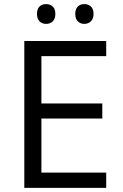

<svg xmlns="http://www.w3.org/2000/svg" viewBox="-20 -913 596 933"><path d="M159.7 -845.5Q159.7 -869.1 171.9 -881.1Q184.1 -893.1 203.9 -893.1Q223.6 -893.1 236.3 -881.1Q249 -869.1 249 -845.5Q249 -821.8 236.3 -809.3Q223.6 -796.9 204.1 -796.9Q184.6 -796.9 172.1 -809.3Q159.7 -821.8 159.7 -845.5ZM357.9 -881.1Q370.1 -893.1 389.6 -893.1Q409.2 -893.1 421.9 -881.1Q434.6 -869.1 434.6 -845.5Q434.6 -821.8 421.6 -809.3Q408.7 -796.9 389.6 -796.9Q370.6 -796.9 358.2 -809.3Q345.7 -821.8 345.7 -845.5Q345.7 -869.1 357.9 -881.1ZM496.1 -640.1H181.2V-410.2H477.1V-336.9H181.2V-74.2H496.1V0H98.1V-713.9H496.1Z"/></svg>

Font: Open Sans Hebrew
Style: Regular
Weight: 400
Foundry: Ascender Corporation, Yanek Iontef
Version: Version 2.001;PS 002.001;hotconv 1.0.70;makeotf.lib2.5.58329